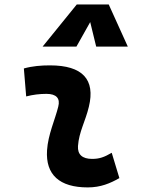

<svg xmlns="http://www.w3.org/2000/svg" viewBox="-20 -815 626 845"><path d="M471.7 -142.6C438 -123 417.5 -115.7 385.3 -115.7C342.3 -115.7 320.8 -134.8 323.2 -172.4C327.6 -234.9 356 -281.2 371.1 -345.2C400.4 -465.3 343.3 -527.3 200.2 -527.3C161.6 -527.3 123 -524.4 85 -513.7L95.2 -390.6C125 -398.4 154.8 -401.9 184.6 -401.9C228 -401.9 246.1 -382.3 236.3 -345.2C222.2 -288.1 191.4 -222.7 187 -153.3C180.2 -46.4 241.2 9.8 366.2 9.8C423.3 9.8 465.3 -8.3 505.4 -31.2ZM458.5 -795.4H317.9L167.5 -609.9H316.4L377 -717.8L403.3 -609.9H542.5Z"/></svg>

Font: Cascadia Mono NF
Style: Bold Italic
Weight: 700
Italic angle: -10°
Monospace: yes
Designer: Aaron Bell
Foundry: Saja Typeworks
Version: Version 2404.023